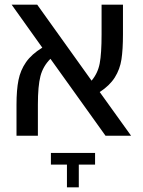

<svg xmlns="http://www.w3.org/2000/svg" viewBox="-20 -584 614 826"><path d="M434 0 197 -331Q165 -299 154 -256.5Q143 -214 143 -134V0H51V-134Q51 -197 59.5 -239.5Q68 -282 92 -316.5Q116 -351 162 -379L30 -564H140L374 -237Q401 -269 409 -311.5Q417 -354 417 -436V-564H509V-436Q509 -371 502.5 -328.5Q496 -286 474 -251Q452 -216 409 -188L544 0ZM268 124H199V74H389V124H319V222H268Z"/></svg>

Font: Fira GO
Style: Regular
Weight: 400
Designer: Carrois Corporate
Foundry: Carrois Corporate GbR
Version: Version 0.300